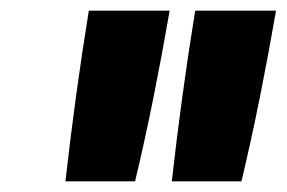

<svg xmlns="http://www.w3.org/2000/svg" viewBox="-20 -792 540 361"><path d="M303 -451Q312 -531 323 -611.5Q334 -692 347 -772H499Q485 -691 469 -611Q453 -531 434 -451ZM103 -451Q112 -531 123 -611.5Q134 -692 147 -772H299Q285 -691 269 -611Q253 -531 234 -451Z"/></svg>

Font: iosevka_custom_sans_ss08 Heavy
Style: Italic
Weight: 900
Italic angle: -10°
Designer: Belleve Invis
Foundry: Belleve Invis
Version: Version 10.3.0; ttfautohint (v1.8.3)